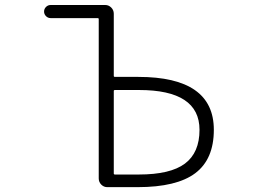

<svg xmlns="http://www.w3.org/2000/svg" viewBox="-20 -774 1040 772"><path d="M442.4 -412.1Q437.5 -412.1 437.5 -408.2V-76.2Q437.5 -72.3 442.4 -72.3H538.1Q665 -72.3 723.6 -116.2Q782.2 -160.2 782.2 -252Q782.2 -412.1 539.1 -412.1ZM377 -697.3Q377 -701.2 372.1 -701.2H183.6Q172.9 -701.2 165 -709Q157.2 -716.8 157.2 -727.5Q157.2 -738.3 165 -746.1Q172.9 -753.9 183.6 -753.9H403.3Q417 -753.9 427.2 -743.7Q437.5 -733.4 437.5 -718.8V-468.8Q437.5 -464.8 442.4 -464.8H536.1Q839.8 -464.8 839.8 -252Q839.8 -133.8 765.1 -77.6Q690.4 -21.5 533.2 -21.5H411.1Q397.5 -21.5 387.2 -31.7Q377 -42 377 -56.6Z"/></svg>

Font: Gen Jyuu Gothic L Monospace Light
Style: Regular
Weight: 300
Designer: [Source Han Sans]
Ryoko NISHIZUKA  (kana & ideographs); Paul D. Hunt (Latin, Greek & Cyrillic); Wenlong ZHANG  (bopomofo
Version: Version 1.002.20150607